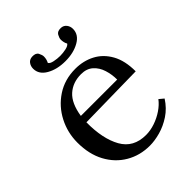

<svg xmlns="http://www.w3.org/2000/svg" viewBox="-206 -824 953 953"><g transform="rotate(-45 271.0 -347.0)"><path d="M286 16Q217 16 161.5 -16.5Q106 -49 74 -108.5Q42 -168 42 -249Q42 -319 73.5 -380Q105 -441 162 -478.5Q219 -516 294 -516Q350 -516 396 -492Q442 -468 469.5 -419Q497 -370 497 -295L145 -289Q144 -174 183 -104.5Q222 -35 310 -35Q341 -35 373.5 -46Q406 -57 434 -76Q462 -95 479 -118L503 -98Q476 -56 438 -31Q400 -6 360 5Q320 16 286 16ZM148 -331H403Q403 -367 392.5 -400.5Q382 -434 358 -455.5Q334 -477 295 -477Q237 -477 198.5 -442.5Q160 -408 148 -331ZM286 -577Q228 -577 187 -600.5Q146 -624 146 -664Q146 -682 156 -695.5Q166 -709 185 -710Q211 -711 219 -695.5Q227 -680 227 -669Q227 -650 218 -633Q223 -623 244.5 -618.5Q266 -614 286 -614Q306 -614 327 -618.5Q348 -623 354 -633Q349 -641 347 -651Q345 -661 345 -669Q345 -680 353.5 -695.5Q362 -711 387 -710Q405 -709 415.5 -695.5Q426 -682 426 -664Q426 -624 385 -600.5Q344 -577 286 -577Z"/></g></svg>

Font: Lora
Style: Regular
Weight: 400
Designer: Olga Karpushina, Alexei Vanyashin (Cyrillic)
Foundry: Cyreal
Version: Version 3.005; ttfautohint (v1.8.4.7-5d5b)